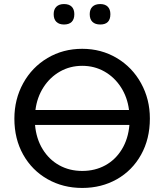

<svg xmlns="http://www.w3.org/2000/svg" viewBox="-20 -919 813 948"><path d="M51 -333Q51 -429 94.5 -508Q138 -587 214.5 -632.5Q291 -678 386 -678Q480 -678 556.5 -632.5Q633 -587 676.5 -508Q720 -429 720 -334Q720 -233 676.5 -155Q633 -77 557 -34Q481 9 386 9Q291 9 214.5 -34.5Q138 -78 94.5 -155.5Q51 -233 51 -333ZM619 -302H153Q159 -234 190.5 -182.5Q222 -131 272.5 -103Q323 -75 386 -75Q449 -75 499.5 -102.5Q550 -130 581.5 -181.5Q613 -233 619 -302ZM617 -376Q609 -439 577 -488.5Q545 -538 495.5 -566Q446 -594 386 -594Q326 -594 276.5 -566Q227 -538 195 -488.5Q163 -439 155 -376ZM423 -849Q423 -873 436.5 -886Q450 -899 475 -899Q499 -899 512 -886Q525 -873 525 -849Q525 -798 475 -798Q450 -798 436.5 -811Q423 -824 423 -849ZM245 -849Q245 -873 258.5 -886Q272 -899 296 -899Q321 -899 334 -886Q347 -873 347 -849Q347 -824 334 -811Q321 -798 296 -798Q272 -798 258.5 -811Q245 -824 245 -849Z"/></svg>

Font: SN Pro
Style: Regular
Weight: 400
Designer: Tobias Whetton
Foundry: Supernotes
Version: Version 1.003